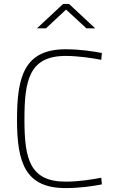

<svg xmlns="http://www.w3.org/2000/svg" viewBox="-20 -954 585 982"><path d="M498 -45C446 -35 379 -25 316 -25C132 -25 105 -142 105 -342C105 -541 128 -668 316 -668C376 -668 455 -657 498 -648L501 -683C455 -692 386 -702 316 -702C103 -702 67 -560 67 -342C67 -120 110 8 316 8C384 8 451 -1 501 -11L498 -45ZM215 -809 318 -905 422 -809H467L333 -934H303L169 -809Z"/></svg>

Font: RazerF5 Thin
Style: Regular
Weight: 250
Foundry: Razer Inc.
Version: Version 2